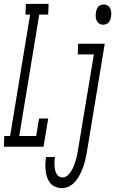

<svg xmlns="http://www.w3.org/2000/svg" viewBox="-54 -755 593 988"><path d="M-34 0 -32 -55H-2L101 -680H77L79 -735H196L194 -680H148L45 -55H132L147 -145H194L170 0ZM476 -628Q465 -628 456 -634Q447 -640 443 -649.5Q439 -659 438.5 -670Q438 -681 440 -693Q441 -700 444 -707.5Q447 -715 452.5 -721Q458 -727 465.5 -729.5Q473 -732 481 -732Q492 -732 501 -726Q510 -720 514 -710.5Q518 -701 518.5 -690Q519 -679 517 -667Q516 -660 513 -652.5Q510 -645 504.5 -639Q499 -633 491.5 -630.5Q484 -628 476 -628ZM266 213Q248 213 231.5 206.5Q215 200 204.5 187Q194 174 188.5 158Q183 142 181 124.5Q179 107 179.5 88.5Q180 70 183 53H229Q227 63 226.5 74Q226 85 226.5 96Q227 107 229 117.5Q231 128 235.5 137Q240 146 248.5 152Q257 158 268 158Q282 158 293.5 148Q305 138 312.5 125.5Q320 113 325.5 99.5Q331 86 335 73Q339 60 342 46Q345 32 347 19L429 -475H346L348 -530H485L393 28Q389 47 385 66.5Q381 86 374 104.5Q367 123 358 141.5Q349 160 335.5 176.5Q322 193 303.5 203Q285 213 266 213Z"/></svg>

Font: Iosevka Curly Slab LtObl
Style: Regular
Weight: 300
Italic angle: -9°
Monospace: yes
Designer: Belleve Invis
Foundry: Belleve Invis
Version: Version 11.0.0; ttfautohint (v1.8.3)